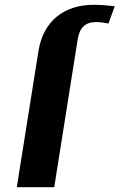

<svg xmlns="http://www.w3.org/2000/svg" viewBox="-20 -780 498 800"><path d="M50 0H206L304 -618C312 -666 337 -688 380 -688C401 -688 413 -685 432 -682L458 -754C430 -757 404 -760 371 -760C246 -760 160 -692 140 -566Z"/></svg>

Font: Aerodynamic
Style: BdObl
Weight: 500
Designer: Google
Version: Version 2.000980; 2014